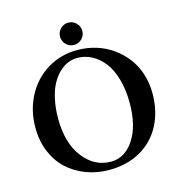

<svg xmlns="http://www.w3.org/2000/svg" viewBox="-119 -918 967 1033"><g transform="rotate(-15 365.0 -401.5)"><path d="M310.1 -707.3Q292 -725.6 292 -751Q292 -776.4 310.1 -794.7Q328.1 -813 354 -813Q379.9 -813 397.9 -794.7Q416 -776.4 416 -751Q416 -725.6 397.9 -707.3Q379.9 -689 354 -689Q328.1 -689 310.1 -707.3ZM351.1 -617.2Q324.7 -617.2 299.3 -606.9Q273.9 -596.7 250 -574Q226.1 -551.3 208 -518.3Q189.9 -485.4 179 -436.3Q168 -387.2 168 -328.1Q168 -191.4 230 -111.1Q292 -30.8 383.8 -30.8Q461.4 -30.8 511.7 -106.7Q562 -182.6 562 -310.1Q562 -383.8 544.9 -443.4Q527.8 -502.9 498.5 -540.3Q469.2 -577.6 431.6 -597.4Q394 -617.2 351.1 -617.2ZM693.8 -329.1Q693.8 -229.5 653.8 -152.8Q613.8 -76.2 538.6 -33.2Q463.4 9.8 363.8 9.8Q295.4 9.8 235.8 -12.7Q176.3 -35.2 132.1 -75.9Q87.9 -116.7 62.5 -177.5Q37.1 -238.3 37.1 -311Q37.1 -408.2 78.6 -487.3Q120.1 -566.4 194.8 -612.3Q269.5 -658.2 362.8 -658.2Q415.5 -658.2 465.1 -643.3Q514.6 -628.4 555.9 -599.6Q597.2 -570.8 628.2 -531.2Q659.2 -491.7 676.5 -439.7Q693.8 -387.7 693.8 -329.1Z"/></g></svg>

Font: Linux Libertine G
Style: Semibold
Weight: 600
Designer: Philipp H. Poll
Foundry: Philipp H. Poll
Version: Version 5.1.1